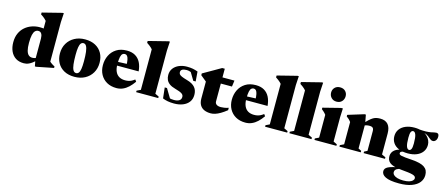

<svg xmlns="http://www.w3.org/2000/svg" viewBox="-57 -1447 5624 2421"><g transform="rotate(15 2754.5 -236.0)"><path d="M350 -342.5Q350 -380.5 336.2 -403.8Q322.5 -427 294 -427Q271 -427 253.8 -410.8Q236.5 -394.5 227.2 -355.8Q218 -317 218 -250Q218 -188.5 228.2 -151Q238.5 -113.5 257.8 -96.8Q277 -80 305.5 -80Q322 -80 340.2 -84.8Q358.5 -89.5 373 -100.5V-61.5Q347 -38.5 326 -23.5Q305 -8.5 287 0Q269 8.5 252.5 11.8Q236 15 219 15Q156.5 15 113.2 -13Q70 -41 47.2 -91.5Q24.5 -142 24.5 -208Q24.5 -274.5 47.2 -324.8Q70 -375 108.8 -408.5Q147.5 -442 197 -459.2Q246.5 -476.5 300.5 -476.5Q330 -476.5 357.2 -472.5Q384.5 -468.5 412.5 -460Q440.5 -451.5 472 -437.5H350V-572.5Q342.5 -582 331.2 -592.8Q320 -603.5 305.5 -614.8Q291 -626 273 -636.5V-661L528.5 -725.5H546L539 -608V-91.5Q545 -86 552.5 -80Q560 -74 568.8 -68.2Q577.5 -62.5 586.8 -57Q596 -51.5 606 -46.5V-27L385 17H367L350 -70.5Z M889.5 -36Q909.5 -36 922.5 -51.8Q935.5 -67.5 941.8 -104.5Q948 -141.5 948 -205.5Q948 -278 942 -326.8Q936 -375.5 922 -400.2Q908 -425 883.5 -425Q864 -425 851 -409.2Q838 -393.5 831.5 -356.8Q825 -320 825 -256Q825 -183 830.8 -134.2Q836.5 -85.5 850.8 -60.8Q865 -36 889.5 -36ZM880.5 15Q802.5 15 746.2 -15.2Q690 -45.5 659.8 -99.5Q629.5 -153.5 629.5 -224.5Q629.5 -299 663 -355.5Q696.5 -412 755.8 -444.2Q815 -476.5 892.5 -476.5Q971.5 -476.5 1027.5 -446.2Q1083.5 -416 1113.5 -362Q1143.5 -308 1143.5 -236.5Q1143.5 -163 1110 -106Q1076.5 -49 1017.2 -17Q958 15 880.5 15Z M1438.5 -476.5Q1503 -476.5 1547.5 -450.5Q1592 -424.5 1616.8 -376Q1641.5 -327.5 1647 -261H1319V-307.5L1568.5 -317.5L1479.5 -288Q1478.5 -339.5 1472 -370Q1465.5 -400.5 1453.5 -414.2Q1441.5 -428 1423 -428Q1406 -428 1392.8 -417Q1379.5 -406 1372 -374.5Q1364.5 -343 1364.5 -281Q1364.5 -222 1381.8 -183.8Q1399 -145.5 1431.5 -126.8Q1464 -108 1509.5 -108Q1533 -108 1552.8 -112Q1572.5 -116 1591.8 -125.5Q1611 -135 1632.5 -151.5L1650.5 -127Q1619 -82 1585 -50.2Q1551 -18.5 1512.5 -1.8Q1474 15 1429 15Q1356 15 1302.5 -15.5Q1249 -46 1220 -99.5Q1191 -153 1191 -222Q1191 -290.5 1219 -348.2Q1247 -406 1302 -441.2Q1357 -476.5 1438.5 -476.5Z M1923.5 -43.5 1973 -19.5V0H1684.5V-19.5L1734.5 -43.5V-572.5Q1726.5 -582.5 1716 -592.2Q1705.5 -602 1691.2 -613Q1677 -624 1657.5 -636.5V-661L1913 -725.5H1930.5L1923.5 -608Z M2221 -476.5Q2266.5 -476.5 2298.5 -470.2Q2330.5 -464 2364.5 -451.5L2374.5 -324.5H2343L2268.5 -449L2313.5 -407Q2292 -421.5 2270.5 -428Q2249 -434.5 2229 -434.5Q2190 -434.5 2170.8 -422.5Q2151.5 -410.5 2151.5 -387Q2151.5 -372.5 2159 -361Q2166.5 -349.5 2190.8 -338.2Q2215 -327 2265 -313Q2302.5 -302.5 2328.8 -287.5Q2355 -272.5 2371.2 -252.8Q2387.5 -233 2395 -208.8Q2402.5 -184.5 2402.5 -155.5Q2402.5 -100.5 2373.8 -62.5Q2345 -24.5 2295.2 -4.8Q2245.5 15 2181 15Q2136 15 2098.2 8Q2060.5 1 2032.5 -11.5L2017 -151H2046.5L2131 -10L2070.5 -48Q2087 -41 2103.8 -36.5Q2120.5 -32 2137.5 -30Q2154.5 -28 2170 -28Q2212 -28 2237.2 -43.5Q2262.5 -59 2262.5 -91.5Q2262.5 -104.5 2257.2 -114.8Q2252 -125 2239.5 -133.8Q2227 -142.5 2204.5 -151.2Q2182 -160 2147 -169.5Q2100.5 -182 2072.2 -202.8Q2044 -223.5 2031.5 -251.5Q2019 -279.5 2019 -314.5Q2019 -365.5 2046.5 -401.8Q2074 -438 2120 -457.2Q2166 -476.5 2221 -476.5Z M2687.5 -149Q2687.5 -123 2706.8 -108.5Q2726 -94 2764.5 -94Q2785 -94 2809.2 -98Q2833.5 -102 2863.5 -111.5V-80.5Q2820.5 -46 2784.2 -25Q2748 -4 2717.5 5.5Q2687 15 2660.5 15Q2611.5 15 2575.2 -0.8Q2539 -16.5 2519 -50Q2499 -83.5 2499 -136V-356.5L2422.5 -419V-442Q2435.5 -449.5 2457 -461.8Q2478.5 -474 2504.2 -488.8Q2530 -503.5 2557 -519Q2584 -534.5 2609 -549Q2634 -563.5 2653.5 -574.5H2687.5V-451ZM2610.5 -381V-461.5H2844L2833 -381Z M3121.5 -476.5Q3186 -476.5 3230.5 -450.5Q3275 -424.5 3299.8 -376Q3324.5 -327.5 3330 -261H3002V-307.5L3251.5 -317.5L3162.5 -288Q3161.5 -339.5 3155 -370Q3148.5 -400.5 3136.5 -414.2Q3124.5 -428 3106 -428Q3089 -428 3075.8 -417Q3062.5 -406 3055 -374.5Q3047.5 -343 3047.5 -281Q3047.5 -222 3064.8 -183.8Q3082 -145.5 3114.5 -126.8Q3147 -108 3192.5 -108Q3216 -108 3235.8 -112Q3255.5 -116 3274.8 -125.5Q3294 -135 3315.5 -151.5L3333.5 -127Q3302 -82 3268 -50.2Q3234 -18.5 3195.5 -1.8Q3157 15 3112 15Q3039 15 2985.5 -15.5Q2932 -46 2903 -99.5Q2874 -153 2874 -222Q2874 -290.5 2902 -348.2Q2930 -406 2985 -441.2Q3040 -476.5 3121.5 -476.5Z M3606.5 -43.5 3656 -19.5V0H3367.5V-19.5L3417.5 -43.5V-572.5Q3409.5 -582.5 3399 -592.2Q3388.5 -602 3374.2 -613Q3360 -624 3340.5 -636.5V-661L3596 -725.5H3613.5L3606.5 -608Z M3924 -43.5 3973.5 -19.5V0H3685V-19.5L3735 -43.5V-572.5Q3727 -582.5 3716.5 -592.2Q3706 -602 3691.8 -613Q3677.5 -624 3658 -636.5V-661L3913.5 -725.5H3931L3924 -608Z M4154.5 -538Q4112 -538 4086 -565.5Q4060 -593 4060 -633Q4060 -672 4086 -698.2Q4112 -724.5 4154.5 -724.5Q4198.5 -724.5 4224 -698.2Q4249.5 -672 4249.5 -633Q4249.5 -593 4224 -565.5Q4198.5 -538 4154.5 -538ZM4255.5 -476.5 4250.5 -362.5V-43L4298.5 -19.5V0H4012V-19.5L4061.5 -43.5V-340.5Q4054.5 -350.5 4046 -359.8Q4037.5 -369 4026.8 -378.5Q4016 -388 4002.5 -399V-418.5L4231.5 -476.5Z M4577 -361V-40L4616.5 -19.5V0H4338V-19.5L4388 -43.5V-334Q4376 -351 4361 -365.5Q4346 -380 4328.5 -392V-412L4538 -476.5H4555.5ZM4654 -19.5 4693.5 -40V-296Q4693.5 -317.5 4687.5 -329.8Q4681.5 -342 4668.8 -347Q4656 -352 4636 -352Q4614 -352 4594.8 -347Q4575.5 -342 4556.5 -331L4542.5 -349.5Q4578.5 -391.5 4605.5 -416.2Q4632.5 -441 4654.8 -453.8Q4677 -466.5 4698.8 -470.5Q4720.5 -474.5 4745.5 -474.5Q4813.5 -474.5 4848 -434.5Q4882.5 -394.5 4882.5 -316V-43.5L4933 -19.5V0H4654Z M5182.5 254Q5119.5 254 5075.8 246.8Q5032 239.5 5004.8 226Q4977.5 212.5 4964.8 194.5Q4952 176.5 4952 155.5Q4952 138 4961 123.5Q4970 109 4993.2 96.8Q5016.5 84.5 5058.5 73.8Q5100.5 63 5166.5 52.5H5222.5V60.5Q5164 67.5 5133.8 77.8Q5103.5 88 5093 101.5Q5082.5 115 5082.5 132.5Q5082.5 153.5 5099.2 169.8Q5116 186 5147.8 195.2Q5179.5 204.5 5224.5 204.5Q5269 204.5 5299 195.8Q5329 187 5344.2 172.2Q5359.5 157.5 5359.5 140Q5359.5 126 5349.8 116.5Q5340 107 5317.5 100.5Q5295 94 5257 89.2Q5219 84.5 5163 79.5Q5107 74.5 5070.5 63.5Q5034 52.5 5013.5 35.5Q4993 18.5 4985 -3.2Q4977 -25 4977.5 -50.5Q4979 -98 5017 -129.5Q5055 -161 5131.5 -169L5148.5 -148.5Q5117 -145.5 5105.2 -138Q5093.5 -130.5 5093.5 -118.5Q5093.5 -108 5100 -101.5Q5106.5 -95 5124.2 -90.5Q5142 -86 5175.2 -82.8Q5208.5 -79.5 5262.5 -76Q5322 -72 5363 -61.5Q5404 -51 5429.2 -33.5Q5454.5 -16 5466 9.2Q5477.5 34.5 5477.5 68Q5477.5 121 5444.8 163Q5412 205 5346.2 229.5Q5280.5 254 5182.5 254ZM5191.5 -140.5Q5121 -140.5 5072 -161.5Q5023 -182.5 4997.8 -220.5Q4972.5 -258.5 4972.5 -308Q4972.5 -359.5 4999.8 -397.2Q5027 -435 5076.5 -455.8Q5126 -476.5 5191.5 -476.5Q5248 -476.5 5289.5 -461.5Q5331 -446.5 5357.8 -422Q5384.5 -397.5 5397.5 -368Q5410.5 -338.5 5410.5 -309Q5410.5 -257.5 5383.2 -219.5Q5356 -181.5 5306.8 -161Q5257.5 -140.5 5191.5 -140.5ZM5196 -187Q5214.5 -187 5224.5 -207.8Q5234.5 -228.5 5234.5 -282Q5234.5 -361.5 5221.8 -395.5Q5209 -429.5 5187 -429.5Q5168.5 -429.5 5158.5 -409Q5148.5 -388.5 5148.5 -334.5Q5148.5 -255 5161.2 -221Q5174 -187 5196 -187ZM5263 -442.5 5248.5 -470.5Q5306.5 -465.5 5344.2 -467Q5382 -468.5 5405.8 -473.2Q5429.5 -478 5445 -482Q5460.5 -486 5474.5 -486Q5490 -486 5499.5 -476.5Q5509 -467 5509 -444Q5509 -410 5492.8 -391.5Q5476.5 -373 5456 -373Q5437 -373 5420.8 -386.5Q5404.5 -400 5384.2 -416Q5364 -432 5335.2 -441.5Q5306.5 -451 5263 -442.5Z"/></g></svg>

Font: Newsreader 36pt ExtraBold
Style: Regular
Weight: 800
Designer: Hugues Gentile
Foundry: Production Type
Version: Version 1.003